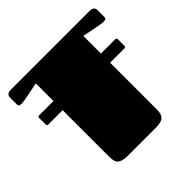

<svg xmlns="http://www.w3.org/2000/svg" viewBox="-175 -871 1040 1040"><g transform="rotate(-45 345.0 -350.5)"><path d="M163.1 -629.9Q131.3 -623 104.5 -617.7Q92.8 -615.2 81.3 -613.3Q69.8 -611.3 59.6 -609.6Q49.3 -607.9 41.3 -606.9Q33.2 -606 29.3 -606Q21 -606 15.4 -609.1Q9.8 -612.3 9.8 -622.1V-676.8Q9.8 -686 17.6 -693.6Q25.4 -701.2 42 -701.2H647.9Q664.6 -701.2 672.4 -693.6Q680.2 -686 680.2 -676.8V-622.1Q680.2 -612.3 674.6 -609.1Q668.9 -606 660.6 -606Q656.2 -606 648.4 -606.9Q640.6 -607.9 630.4 -609.6Q620.1 -611.3 608.6 -613.3Q597.2 -615.2 585.4 -617.7Q558.6 -623 526.9 -629.9V-494.6H636.2Q646.5 -494.6 646.5 -484.4V-435.1Q646.5 -424.3 636.2 -424.3H526.9V-66.9Q526.9 -50.3 523.9 -37.8Q521 -25.4 512.9 -16.8Q504.9 -8.3 490.7 -4.2Q476.6 0 454.6 0H236.8Q213.9 0 199.5 -4.4Q185.1 -8.8 177 -17.1Q168.9 -25.4 166 -38.1Q163.1 -50.8 163.1 -67.9V-424.3H53.7Q43.5 -424.3 43.5 -435.1V-484.4Q43.5 -494.6 53.7 -494.6H163.1Z"/></g></svg>

Font: Fascinate
Style: Regular
Weight: 900
Designer: Astigmatic (AOETI)
Foundry: Astigmatic (AOETI)
Version: Version 1.000